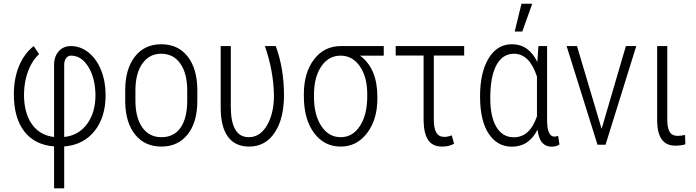

<svg xmlns="http://www.w3.org/2000/svg" viewBox="-20 -775 3728 1028"><path d="M269.5 8.8Q166.5 1 110.4 -71Q54.2 -143.1 54.2 -271Q54.2 -354.5 81.8 -421.4Q109.4 -488.3 160.6 -528.3L189.5 -484.9Q153.3 -453.1 131.3 -396.7Q109.4 -340.3 108.4 -270.5Q108.4 -170.4 150.6 -110.4Q192.9 -50.3 269.5 -41.5V-425.8Q269.5 -472.7 294.4 -500.5Q319.3 -528.3 359.9 -528.3Q411.1 -528.3 454.1 -493.9Q497.1 -459.5 521.2 -399.4Q545.4 -339.4 545.4 -266.1Q545.4 -147.5 486.3 -73.5Q427.2 0.5 323.7 9.3V233.4H269.5ZM323.7 -41.5Q400.9 -49.8 446 -111.1Q491.2 -172.4 491.2 -265.6Q490.2 -356 453.4 -416.5Q416.5 -477.1 359.9 -477.1Q343.8 -477.1 333.7 -463.4Q323.7 -449.7 323.7 -428.2Z M650.4 -291Q650.4 -405.3 702.1 -471.7Q753.9 -538.1 843.3 -538.1Q933.1 -538.1 984.6 -472.7Q1036.1 -407.2 1036.6 -292.5V-236.3Q1036.6 -120.1 984.6 -55.2Q932.6 9.8 844.2 9.8Q755.9 9.8 704.1 -53.7Q652.3 -117.2 650.4 -228.5ZM705.1 -236.3Q705.1 -145 741.9 -92.8Q778.8 -40.5 844.2 -40.5Q911.1 -40.5 946.5 -90.8Q981.9 -141.1 982.4 -234.9V-291Q982.4 -382.3 945.3 -434.8Q908.2 -487.3 843.3 -487.3Q780.3 -487.3 743.2 -436Q706.1 -384.8 705.1 -294.9Z M1215.8 -528.3V-203.6Q1215.8 -40.5 1312 -40.5Q1372.6 -40.5 1409.7 -104.2Q1446.8 -168 1446.8 -264.2Q1444.8 -394 1398.4 -528.3H1456.5Q1500.5 -408.7 1500.5 -265.1Q1500.5 -139.6 1450.7 -64.9Q1400.9 9.8 1314 9.8Q1238.8 9.8 1200.2 -43.2Q1161.6 -96.2 1161.6 -199.2V-528.3Z M2034.7 -477.1H1907.7Q2000.5 -408.7 2000.5 -255.9V-246.6Q2000.5 -135.3 1945.6 -62.7Q1890.6 9.8 1804.2 9.8Q1715.3 9.8 1661.1 -63.7Q1606.9 -137.2 1606.9 -259.8V-271.5Q1606.9 -385.7 1661.4 -457Q1715.8 -528.3 1805.2 -528.3H2034.7ZM1661.1 -255.9Q1661.1 -160.6 1700.2 -100.6Q1739.3 -40.5 1804.2 -40.5Q1868.2 -40.5 1907.2 -100.6Q1946.3 -160.6 1946.3 -259.3V-271.5Q1946.3 -362.8 1906.7 -419.9Q1867.2 -477.1 1803.2 -477.1Q1739.7 -477.1 1700.4 -419.7Q1661.1 -362.3 1661.1 -267.1Z M2465.3 -477.5H2302.7V-133.8Q2302.7 -87.9 2316.2 -64.9Q2329.6 -42 2359.4 -42Q2377.4 -42 2398.9 -50.3L2411.1 -5.9Q2386.2 9.8 2347.7 9.8Q2295.9 9.8 2272.5 -25.1Q2249 -60.1 2248 -130.4V-477.5H2098.6V-528.3H2465.3Z M2909.2 -528.3V-130.9Q2909.7 -43.5 2948.7 -43.5Q2956.5 -43.5 2968.3 -47.4L2975.6 -1.5Q2958.5 10.3 2933.6 10.3Q2902.3 10.3 2883.3 -10.7Q2864.3 -31.7 2857.9 -81.1Q2812.5 10.3 2720.7 10.3Q2642.1 10.3 2596.2 -59.6Q2550.3 -129.4 2550.3 -259.3Q2550.3 -386.7 2595.9 -462.4Q2641.6 -538.1 2721.2 -538.1Q2811 -538.1 2856.9 -443.4L2862.8 -528.3ZM2605 -249Q2605 -149.4 2637.9 -94.7Q2670.9 -40 2731.4 -40Q2816.9 -40 2855 -152.3V-365.2Q2814.9 -487.3 2731.9 -487.3Q2671.4 -487.3 2638.2 -426.8Q2605 -366.2 2605 -249ZM2772 -754.9H2829.6L2776.4 -606H2735.8Z M3201.2 -85 3331.1 -528.3H3386.7L3222.2 0H3179.2L3013.7 -528.3H3069.3Z M3552.7 -528.3V-132.8Q3552.7 -89.8 3565.7 -68.6Q3578.6 -47.4 3608.9 -47.4Q3622.1 -47.4 3647.9 -52.2L3649.4 -2.4Q3627.4 4.9 3595.7 4.9Q3501.5 4.9 3498.5 -123.5V-528.3Z"/></svg>

Font: Roboto Condensed Light
Style: Regular
Weight: 300
Designer: Google
Version: Version 2.134; 2016